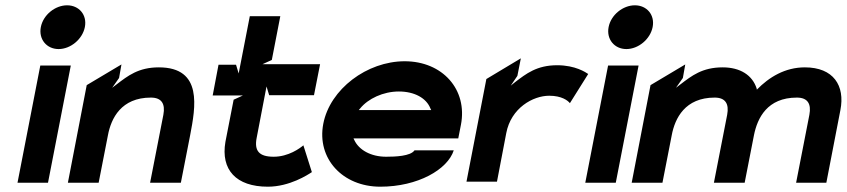

<svg xmlns="http://www.w3.org/2000/svg" viewBox="-20 -693 3193 724"><path d="M134 -591C125 -545 156 -508 201 -508C246 -508 291 -545 300 -591C309 -637 278 -673 233 -673C188 -673 143 -637 134 -591ZM46 -4H161L247 -446H132Z M236 -4H352L387 -183C399 -247 437 -325 549 -325C589 -325 604 -302 596 -260L546 -4H662L697 -183C717 -288 746 -439 579 -439C502 -439 462 -407 420 -375L403 -362L429 -399L438 -450L307 -372Z M782 -333H896L861 -317L830 -158C812 -53 870 11 990 11C1072 11 1141 -34 1156 -44L1124 -145C1111 -134 1068 -102 1012 -102C957 -102 938 -124 948 -174L985 -367L995 -334H1164L1187 -451H970L1005 -467L1037 -632H922L880 -416L870 -449H804Z M1199 -226C1174 -95 1272 11 1414 11C1556 11 1668 -54 1691 -126H1543C1528 -104 1470 -102 1436 -102C1378 -102 1333 -128 1316 -165L1313 -171H1708L1718 -222C1744 -355 1649 -462 1506 -462C1364 -462 1224 -357 1199 -226ZM1333 -278 1338 -284C1368 -321 1425 -348 1484 -348C1543 -348 1588 -323 1603 -284L1606 -278Z M1739 -8H1854L1889 -191C1907 -286 1990 -332 2051 -332C2098 -332 2121 -314 2129 -304L2198 -414C2189 -420 2150 -447 2081 -447C2004 -447 1964 -415 1922 -383L1906 -370L1931 -407L1944 -473L1814 -395Z M2275 -591C2266 -545 2297 -508 2342 -508C2387 -508 2432 -545 2441 -591C2450 -637 2419 -673 2374 -673C2329 -673 2284 -637 2275 -591ZM2187 -4H2302L2388 -446H2273Z M2362 -4H2478L2513 -183C2525 -247 2563 -325 2675 -325C2715 -325 2730 -302 2722 -260L2672 -4H2788L2823 -183C2836 -248 2873 -325 2985 -325C3025 -325 3040 -302 3032 -260L2982 -4H3096L3149 -278C3167 -370 3123 -439 3015 -439C2940 -439 2880 -402 2834 -355L2833 -360C2817 -409 2772 -439 2705 -439C2628 -439 2588 -407 2546 -375L2529 -362L2555 -399L2564 -450L2433 -372Z"/></svg>

Font: Charger EcoBold
Style: Obl
Weight: 1000
Designer: Jasper
Foundry: Cannot Into Space Fonts
Version: Version 1.1